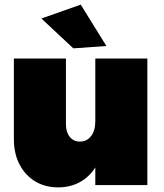

<svg xmlns="http://www.w3.org/2000/svg" viewBox="-20 -800 711 830"><path d="M617 -547V0H392V-76Q365 -34 324 -12Q283 10 231 10Q175 10 132 -16Q89 -42 64.5 -89Q40 -136 40 -198V-547H265V-263Q265 -229 281.5 -208.5Q298 -188 325 -188Q356 -188 374 -212Q392 -236 392 -276V-547ZM329 -780 440 -601 297 -591 159 -720Z"/></svg>

Font: Argentum Sans Black
Style: Regular
Weight: 900
Designer: Julieta Ulanovsky (Modified by Cristiano Sobral)
Foundry: Julieta Ulanovsky
Version: Version 1.000; ttfautohint (v1.5.65-e2d9)